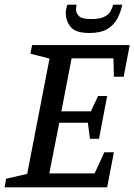

<svg xmlns="http://www.w3.org/2000/svg" viewBox="-30 -806 578 826"><path d="M-10 0 -4 -37 87 -58 183 -554 101 -575 108 -612H528L502 -476H460L458 -555H278L234 -327H361L392 -393H431L396 -209H357L348 -278H225L182 -60H377L419 -151H460L431 0ZM355 -664Q296 -664 274.5 -689.5Q253 -715 253 -751Q253 -759 255 -768.5Q257 -778 260 -786H300Q299 -782 298 -777.5Q297 -773 297 -766Q297 -749 310 -736.5Q323 -724 363 -724Q398 -724 417 -733Q436 -742 444.5 -756Q453 -770 457 -786H496Q490 -755 475 -726.5Q460 -698 431.5 -681Q403 -664 355 -664Z"/></svg>

Font: Manuale Medium
Style: Italic
Weight: 500
Italic angle: -11°
Version: Version 1.002